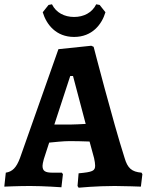

<svg xmlns="http://www.w3.org/2000/svg" viewBox="-30 -866 683 894"><path d="M315 -694C399 -694 444 -752 461 -809L434 -843L418 -846C399 -807 360 -787 315 -787C270 -787 231 -807 212 -846L196 -843L169 -809C186 -752 231 -694 315 -694ZM336 8C336 8 419 0 504 0C547 0 626 3 626 3L633 -55L629 -62C583 -66 564 -83 550 -131C495 -303 406 -648 406 -648L395 -653L242 -637L63 -130C46 -85 28 -67 -3 -62L-10 3C-10 3 56 0 110 0C174 0 256 6 256 6L263 -55L258 -62H215C180 -62 168 -70 168 -94C168 -100 170 -110 174 -125L199 -202C223 -204 263 -209 295 -209C319 -209 361 -208 387 -207L408 -130C411 -116 413 -104 413 -95C413 -70 401 -65 336 -59L331 0ZM223 -286 297 -512H310L369 -289C348 -288 316 -286 295 -286Z"/></svg>

Font: Alegreya SC
Style: Bold
Weight: 700
Designer: Juan Pablo del Peral
Foundry: Huerta Tipografica
Version: Version 2.007;PS 002.007;hotconv 1.0.88;makeotf.lib2.5.64775